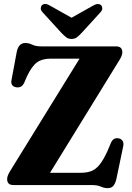

<svg xmlns="http://www.w3.org/2000/svg" viewBox="-20 -934 666 969"><path d="M581 -628 232.5 -62H388Q419 -62 441.8 -71Q464.5 -80 483.5 -104Q502.5 -128 523 -173L540 -213.5Q552.5 -241.5 580 -235.5Q593.5 -232.5 599.5 -221.5Q605.5 -210.5 601.5 -194L567 -29Q561 -5.5 551.2 5Q541.5 15.5 522.5 15.5Q506 15.5 489 7.8Q472 0 443.5 0H48Q16 0 16 -30.5Q16 -47 32.5 -73L381.5 -638H235.5Q192.5 -638 166.5 -619Q140.5 -600 116 -548.5L102.5 -517Q95 -501 84.2 -496.2Q73.5 -491.5 61.5 -493.5Q32 -499 38 -530L64.5 -672Q73.5 -717 108 -717Q125.5 -717 142.8 -708.5Q160 -700 188 -700H565Q597.5 -700 597.5 -670Q597.5 -653.5 581 -628ZM392.5 -768.5Q379.5 -754.5 368.5 -746Q357.5 -737.5 341 -737.5Q324.5 -737.5 313.8 -746Q303 -754.5 289.5 -768.5L195 -872Q185 -883 185.8 -892.8Q186.5 -902.5 192 -908Q207 -921 232.5 -905.5L341 -844.5L449.5 -905.5Q475 -920.5 490 -908Q495.5 -902.5 496.2 -892.8Q497 -883 487 -872Z"/></svg>

Font: Fraunces 72pt Soft
Style: Bold
Weight: 700
Version: Version 1.000;[b76b70a41]